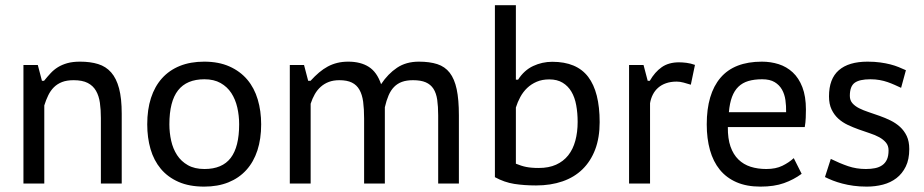

<svg xmlns="http://www.w3.org/2000/svg" viewBox="-20 -692 3484 724"><path d="M360.4 0V-247.1Q360.4 -278.3 356.7 -304.4Q353 -330.6 342 -349.6Q331.1 -368.7 310.8 -379.2Q290.5 -389.6 257.8 -389.6Q231.9 -389.6 213.9 -382.6Q195.8 -375.5 183.1 -362.8Q170.4 -350.1 161.9 -332.5Q153.3 -314.9 147 -294.4V0H68.4V-446.8H122.6L138.2 -387.2H146Q158.2 -402.3 170.7 -415.8Q183.1 -429.2 198.5 -438.7Q213.9 -448.2 234.1 -453.9Q254.4 -459.5 282.2 -459.5Q320.8 -459.5 350.1 -450.4Q379.4 -441.4 399.2 -418.9Q418.9 -396.5 429 -358.6Q439 -320.8 439 -263.2V0Z M535.2 -223.1Q535.2 -278.8 549.3 -322.5Q563.5 -366.2 590.8 -396.7Q618.2 -427.2 658.2 -443.4Q698.2 -459.5 750 -459.5Q804.7 -459.5 845.2 -441.4Q885.7 -423.3 912.4 -391.8Q939 -360.4 951.9 -316.9Q964.8 -273.4 964.8 -223.1Q964.8 -168.5 950.7 -125Q936.5 -81.5 908.9 -51Q881.3 -20.5 841.3 -4.4Q801.3 11.7 750 11.7Q693.8 11.7 653.3 -6.1Q612.8 -23.9 586.4 -55.4Q560.1 -86.9 547.6 -129.9Q535.2 -172.9 535.2 -223.1ZM618.7 -223.1Q618.7 -191.4 625.5 -161.1Q632.3 -130.9 647.7 -107.2Q663.1 -83.5 688.5 -69.1Q713.9 -54.7 751 -54.7Q817.9 -54.7 849.9 -96.4Q881.8 -138.2 881.8 -223.1Q881.8 -255.9 874.8 -286.6Q867.7 -317.4 852.3 -341.1Q836.9 -364.7 811.8 -378.9Q786.6 -393.1 751 -393.1Q684.1 -393.1 651.4 -351.3Q618.7 -309.6 618.7 -223.1Z M1353 0V-245.1Q1353 -281.2 1349.4 -308.3Q1345.7 -335.4 1335.4 -353.5Q1325.2 -371.6 1306.9 -380.6Q1288.6 -389.6 1259.8 -389.6Q1237.3 -389.6 1220 -383.1Q1202.6 -376.5 1189.5 -364.7Q1176.3 -353 1167 -336.7Q1157.7 -320.3 1151.4 -300.8V0H1072.8V-446.8H1126.5L1142.1 -387.2H1150.9Q1167.5 -405.3 1183.3 -418.7Q1199.2 -432.1 1216.1 -441.2Q1232.9 -450.2 1251.7 -454.8Q1270.5 -459.5 1293 -459.5Q1339.8 -459.5 1370.6 -439.9Q1401.4 -420.4 1417 -374.5Q1442.9 -413.6 1477.1 -436.5Q1511.2 -459.5 1559.6 -459.5Q1600.1 -459.5 1628.9 -450.2Q1657.7 -440.9 1675.8 -417.7Q1693.8 -394.5 1702.1 -355.5Q1710.4 -316.4 1710.4 -256.8V0H1632.3V-256.8Q1632.3 -290.5 1628.7 -315.7Q1625 -340.8 1614.5 -357.2Q1604 -373.5 1585.4 -381.6Q1566.9 -389.6 1537.6 -389.6Q1513.2 -389.6 1495.8 -383.3Q1478.5 -377 1466.1 -364.3Q1453.6 -351.6 1445.3 -332.3Q1437 -313 1431.2 -287.6V0Z M1846.2 -672.4H1925.3V-391.6H1933.6Q1956.5 -427.2 1990.5 -443.1Q2024.4 -459 2062.5 -459Q2154.8 -459 2198 -402.1Q2241.2 -345.2 2241.2 -231.4Q2241.2 -172.9 2224.4 -128.4Q2207.5 -84 2176.5 -53.7Q2145.5 -23.4 2101.1 -8.1Q2056.6 7.3 2001.5 7.3Q1957 7.3 1919.4 1.5Q1881.8 -4.4 1846.2 -23.9ZM2051.3 -392.6Q2024.4 -392.6 2003.9 -383.8Q1983.4 -375 1968 -360.4Q1952.6 -345.7 1942.1 -326.4Q1931.6 -307.1 1925.3 -286.6V-74.7Q1935.5 -70.8 1944.8 -67.6Q1954.1 -64.5 1964.1 -62.5Q1974.1 -60.5 1985.6 -59.6Q1997.1 -58.6 2011.7 -58.6Q2049.3 -58.6 2076.9 -71Q2104.5 -83.5 2122.6 -106.2Q2140.6 -128.9 2149.4 -161.1Q2158.2 -193.4 2158.2 -232.4Q2158.2 -266.1 2152.8 -295.4Q2147.5 -324.7 2134.8 -346.2Q2122.1 -367.7 2101.6 -380.1Q2081.1 -392.6 2051.3 -392.6Z M2585 -372.6Q2571.3 -377 2557.6 -380.6Q2543.9 -384.3 2531.7 -384.3Q2509.3 -384.3 2491.7 -378.2Q2474.1 -372.1 2461.7 -361.1Q2449.2 -350.1 2441.7 -335.2Q2434.1 -320.3 2431.2 -302.7V0H2352.1V-446.8H2406.7L2422.4 -387.2H2430.2Q2449.2 -420.4 2475.3 -438.7Q2501.5 -457 2540.5 -457Q2552.7 -457 2568.6 -455.1Q2584.5 -453.1 2600.6 -447.3Z M3002.9 -36.6Q2973.1 -14.6 2936.3 -1.5Q2899.4 11.7 2847.7 11.7Q2795.4 11.7 2757.3 -4.9Q2719.2 -21.5 2694.3 -52Q2669.4 -82.5 2657.2 -126Q2645 -169.4 2645 -223.1Q2645 -337.9 2696.8 -398.7Q2748.5 -459.5 2853 -459.5Q2886.2 -459.5 2916.3 -450Q2946.3 -440.4 2969.2 -419.2Q2992.2 -397.9 3005.6 -363.3Q3019 -328.6 3019 -278.8Q3019 -265.6 3018.3 -247.8Q3017.6 -230 3014.6 -212.9H2724.6Q2724.1 -169.4 2734.6 -139.4Q2745.1 -109.4 2764.4 -90.6Q2783.7 -71.8 2810.5 -63.2Q2837.4 -54.7 2869.6 -54.7Q2905.3 -54.7 2930.2 -66.9Q2955.1 -79.1 2973.1 -95.7ZM2944.3 -269Q2944.8 -292.5 2941.7 -314.7Q2938.5 -336.9 2928.7 -354.2Q2918.9 -371.6 2901.1 -382.3Q2883.3 -393.1 2854 -393.1Q2824.2 -393.1 2802 -386.5Q2779.8 -379.9 2764.4 -365Q2749 -350.1 2740.2 -326.4Q2731.4 -302.7 2728.5 -269Z M3330.6 -125Q3330.6 -142.6 3320.8 -154.3Q3311 -166 3295.4 -174.6Q3279.8 -183.1 3259.5 -189.7Q3239.3 -196.3 3218.3 -203.9Q3197.3 -211.4 3177 -220.9Q3156.7 -230.5 3141.1 -244.6Q3125.5 -258.8 3115.7 -279.3Q3106 -299.8 3106 -328.6Q3106 -395 3143.1 -427.2Q3180.2 -459.5 3251.5 -459.5Q3278.3 -459.5 3299.3 -456.5Q3320.3 -453.6 3337.4 -449.2Q3354.5 -444.8 3368.7 -439Q3382.8 -433.1 3396 -427.2L3377.9 -360.8Q3366.2 -366.2 3353.8 -371.8Q3341.3 -377.4 3327.4 -382.3Q3313.5 -387.2 3297.4 -390.1Q3281.2 -393.1 3262.2 -393.1Q3220.7 -393.1 3202.6 -379.6Q3184.6 -366.2 3184.6 -330.6Q3184.6 -314 3194.1 -303Q3203.6 -292 3219.5 -283.9Q3235.4 -275.9 3255.4 -269.3Q3275.4 -262.7 3296.6 -255.1Q3317.9 -247.6 3337.9 -237.8Q3357.9 -228 3373.8 -213.6Q3389.6 -199.2 3399.2 -179Q3408.7 -158.7 3408.7 -129.9Q3408.7 -90.8 3395.5 -64Q3382.3 -37.1 3360.4 -20.3Q3338.4 -3.4 3309.3 4.2Q3280.3 11.7 3248.5 11.7Q3221.2 11.7 3198.5 8.5Q3175.8 5.4 3156.2 0.2Q3136.7 -4.9 3120.6 -11.2Q3104.5 -17.6 3090.8 -24.4L3112.8 -92.8Q3146.5 -76.2 3178 -65.4Q3209.5 -54.7 3245.1 -54.7Q3264.2 -54.7 3279.8 -57.9Q3295.4 -61 3306.9 -69.1Q3318.4 -77.1 3324.5 -90.6Q3330.6 -104 3330.6 -125Z"/></svg>

Font: PT Astra Sans
Style: Regular
Weight: 400
Designer: A.Korolkova, I. Chaeva
Foundry: ParaType Ltd
Version: Version 1.001; ttfautohint (v1.6)